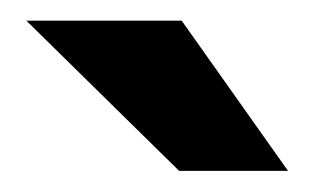

<svg xmlns="http://www.w3.org/2000/svg" viewBox="-20 -743 304 186"><path d="M153.5 -577.5 5.5 -723H156L259 -577.5Z"/></svg>

Font: Public Sans Thin
Style: Bold
Weight: 700
Version: Version 2.001